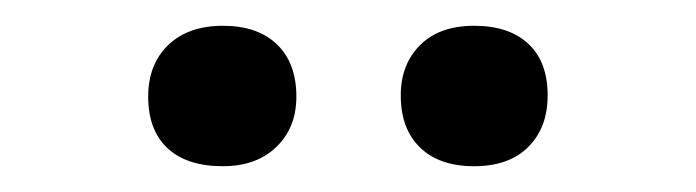

<svg xmlns="http://www.w3.org/2000/svg" viewBox="-20 -766 540 149"><path d="M348 -637Q321 -637 306 -651.5Q291 -666 291 -692Q291 -716 306 -731Q321 -746 348 -746Q375 -746 390 -732Q405 -718 405 -692Q405 -667 390 -652Q375 -637 348 -637ZM153 -637Q125 -637 110 -651Q95 -665 95 -691Q95 -716 110.5 -731Q126 -746 153 -746Q180 -746 195 -731.5Q210 -717 210 -691Q210 -667 194.5 -652Q179 -637 153 -637Z"/></svg>

Font: Lexend Giga Light
Style: Regular
Weight: 300
Version: Version 1.007